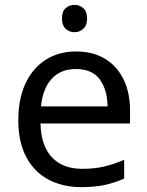

<svg xmlns="http://www.w3.org/2000/svg" viewBox="-20 -757 604 787"><path d="M292 -546Q361 -546 410.5 -516Q460 -486 486.5 -431.5Q513 -377 513 -304V-251H146Q148 -160 192.5 -112.5Q237 -65 317 -65Q368 -65 407.5 -74.5Q447 -84 489 -102V-25Q448 -7 408 1.5Q368 10 313 10Q237 10 178.5 -21Q120 -52 87.5 -113.5Q55 -175 55 -264Q55 -352 84.5 -415Q114 -478 167.5 -512Q221 -546 292 -546ZM291 -474Q228 -474 191.5 -433.5Q155 -393 148 -321H421Q420 -389 389 -431.5Q358 -474 291 -474ZM286 -737Q306 -737 321.5 -723.5Q337 -710 337 -681Q337 -653 321.5 -639Q306 -625 286 -625Q264 -625 249 -639Q234 -653 234 -681Q234 -710 249 -723.5Q264 -737 286 -737Z"/></svg>

Font: Noto Sans Adlam Unjoined
Style: Regular
Weight: 400
Designer: Mark Jamra, Neil Patel
Foundry: JamraPatel LLC
Version: Version 3.001